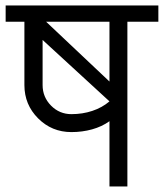

<svg xmlns="http://www.w3.org/2000/svg" viewBox="-33 -670 589 690"><path d="M360.4 -377V-591.8H132.8ZM223.6 -259.8Q263.7 -259.8 298.8 -271.5Q334 -283.2 360.4 -305.7L120.1 -526.4V-364.3Q120.1 -321.3 150.4 -290.5Q180.7 -259.8 223.6 -259.8ZM-12.7 -591.8V-650.4H536.1V-591.8H424.8V0H360.4V-234.4Q333 -214.8 297.9 -205.1Q262.7 -195.3 223.6 -195.3Q153.3 -195.3 104 -244.6Q54.7 -293.9 54.7 -364.3V-591.8Z"/></svg>

Font: Lohit Marathi
Style: Regular
Weight: 400
Version: 2.94.2